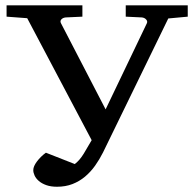

<svg xmlns="http://www.w3.org/2000/svg" viewBox="-20 -691 736 727"><path d="M617.2 -621.1 370.1 -113.8Q356.9 -87.4 340.1 -63.7Q323.2 -40 302 -22.2Q280.8 -4.4 254.4 5.9Q228 16.1 195.8 16.1Q172.4 16.1 155.3 10Q138.2 3.9 127.2 -5.6Q116.2 -15.1 111.1 -26.1Q106 -37.1 106 -46.9Q106 -54.2 109.6 -62.5Q113.3 -70.8 119.9 -79.6Q126.5 -88.4 135 -96.9Q143.6 -105.5 153.8 -112.8L263.2 -69.8Q281.7 -84 296.9 -108.9Q312 -133.8 327.1 -160.2L83 -622.1L4.9 -627.9V-670.9H292V-627.9L229 -625Q218.3 -624 212.4 -617.7Q206.5 -611.3 210.9 -603L379.9 -276.9L536.1 -603Q539.6 -610.4 533.4 -617.2Q527.3 -624 517.1 -625L456.1 -627.9V-670.9H690.9V-627.9Z"/></svg>

Font: Charis SIL CyrE
Style: Regular
Weight: 400
Foundry: SIL International
Version: Version 5.000